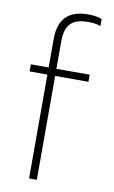

<svg xmlns="http://www.w3.org/2000/svg" viewBox="-91 -856 534 903"><g transform="rotate(10 176.5 -404.0)"><path d="M152 0H115V-496H30V-530H115V-665Q115 -808 254 -808Q299 -808 321 -797V-764Q298 -773 262 -773Q235 -773 214.5 -767.5Q194 -762 180 -749Q166 -736 159 -714Q152 -692 152 -658V-530H311V-496H152Z"/></g></svg>

Font: Tanohe Sans ExtraLight
Style: Regular
Weight: 250
Designer: Village Type and Design LLC & Cristiano Sobral
Foundry: Cooper Hewitt Smithsonian Design Museum
Version: Version 1.00;September 29, 2021;FontCreator 13.0.0.2655 64-b